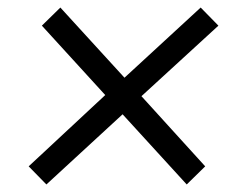

<svg xmlns="http://www.w3.org/2000/svg" viewBox="-20 -539 640 509"><path d="M103 -50 56 -98 259 -287 91 -471 140 -519 310 -333 512 -519 559 -471 355 -284 524 -98 475 -50 305 -236Z"/></svg>

Font: Nunito Sans 12pt Medium
Style: Italic
Weight: 500
Italic angle: -9°
Designer: Vernon Adams
Foundry: Vernon Adams
Version: Version 3.101;gftools[0.9.27]